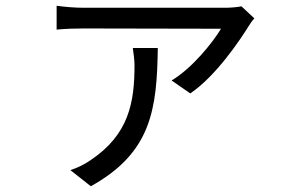

<svg xmlns="http://www.w3.org/2000/svg" viewBox="-20 -569 1040 668"><path d="M820 -547C807 -544 780 -542 765 -542H271C240 -542 205 -545 177 -549V-466C208 -469 240 -470 271 -470L749 -469C720 -421 649 -332 577 -289L642 -244C732 -305 816 -431 845 -478C850 -486 858 -498 865 -505ZM442 -402 446 -372C447 -361 448 -352 448 -343C448 -213 429 -101 294 -11C271 5 248 15 225 23L296 79C507 -38 526 -189 529 -402Z"/></svg>

Font: Spoqa Han Sans Neo Regular
Style: Regular
Weight: 400
Designer: [Spoqa Han Sans Neo] Dong-huui Kim  Younghwa Kang  Yujin Lee  [Noto Sans] Ryoko NISHIZUKA  (kana & ideographs); Paul D. 
Foundry: Spoqa (http://www.spoqa-han-sans.com)
Version: Version 1.000